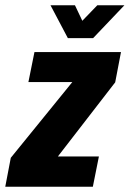

<svg xmlns="http://www.w3.org/2000/svg" viewBox="-46 -710 493 730"><path d="M392 -397 174 -115H330L307 0H-26L-5 -110L229 -398H62L85 -512H414ZM146 -690H239L267 -631L324 -690H427L308 -565H212Z"/></svg>

Font: Decalotype ExtraBold Italic
Style: Regular
Weight: 800
Italic angle: -12°
Designer: Alfredo Marco Pradil
Foundry: Alfredo Marco Pradil
Version: Version 1.0